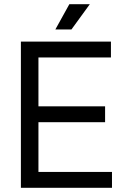

<svg xmlns="http://www.w3.org/2000/svg" viewBox="-20 -899 603 919"><path d="M80 0V-700H511V-624H164V-390H483V-314H164V-76H516V0ZM245 -758 312 -879H410L322 -758Z"/></svg>

Font: Space Grotesk
Style: Regular
Weight: 400
Designer: Florian Karsten
Foundry: Florian Karsten
Version: Version 2.000